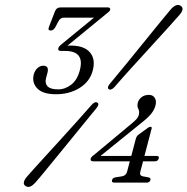

<svg xmlns="http://www.w3.org/2000/svg" viewBox="-20 -730 749 767"><path d="M522.5 -175.5Q525.5 -186 532.5 -191.5L569 -218Q576 -223.5 581 -223.5Q588 -223.5 585.5 -215.5L557 -107H605.5Q617 -107 614 -97Q611 -85.5 598.5 -85.5H551.5L540.5 -44Q536 -28.5 551 -25.5L573 -21.5Q583 -19.5 581 -10.5Q577.5 -0.5 565.5 -0.5H437Q424.5 -0.5 427.5 -10.5Q430 -20 441.5 -21.5L466.5 -25.5Q483 -28 487.5 -43.5L498.5 -85.5H353Q339.5 -85.5 342.5 -97Q345 -104 356 -111.5L505.5 -236Q517 -245.5 524.5 -253.5Q532 -261.5 534.5 -271Q538 -285 532.5 -295Q527 -305 530.5 -320Q534.5 -333.5 546 -342.2Q557.5 -351 575.5 -351Q590.5 -351 598.2 -339.2Q606 -327.5 601 -308Q596.5 -291 583.5 -275Q570.5 -259 543.5 -238L381.5 -107H504.5ZM437.5 -382.5Q423.5 -367.5 414.5 -374Q406 -379.5 419 -395.5Q450 -432.5 487.5 -478.5Q525 -524.5 561 -569Q597 -613.5 624.5 -647.2Q652 -681 663 -693.5Q685.5 -718 702.5 -706.5Q718.5 -694.5 696.5 -670Q686.5 -658 657 -625.5Q627.5 -593 588.5 -550.2Q549.5 -507.5 509.2 -463.2Q469 -419 437.5 -382.5ZM346 -311Q359.5 -326 369 -320Q378.5 -313.5 365 -297.5Q336 -262.5 299 -216.8Q262 -171 225.2 -126.2Q188.5 -81.5 160.5 -47.2Q132.5 -13 121 -0.5Q98.5 25 81.5 12.5Q73.5 7.5 75.5 -2.5Q77.5 -12.5 87.5 -24Q96 -34 117.2 -57.5Q138.5 -81 167.5 -112.8Q196.5 -144.5 228.8 -180Q261 -215.5 291.5 -249.5Q322 -283.5 346 -311ZM350.5 -448.5Q339.5 -405 298.8 -379.2Q258 -353.5 204 -353.5Q150.5 -353.5 128.5 -377.2Q106.5 -401 115 -433Q119.5 -449 130 -458.2Q140.5 -467.5 153 -467.5Q177 -467.5 169.5 -439L164 -418Q158.5 -397.5 170 -385.2Q181.5 -373 212 -373Q240.5 -373 264.5 -391.8Q288.5 -410.5 298.5 -448Q320 -526.5 240 -526.5H223.5Q210 -526.5 213 -537.5Q215 -545 228 -555L355.5 -659.5H235.5Q221 -659.5 213.5 -645L200.5 -620.5Q193 -608 182.5 -608Q170 -608 175.5 -622.5L199.5 -684.5Q205.5 -700.5 223 -700.5H409.5Q422.5 -700.5 420 -690Q417.5 -683.5 402 -672.5L249.5 -547.5Q256 -548 261.5 -548Q316.5 -548 339.5 -520.5Q362.5 -493 350.5 -448.5Z"/></svg>

Font: Fraunces 72pt S050 Light
Style: Italic
Weight: 300
Italic angle: -16°
Version: Version 1.000; ttfautohint (v1.8.3)